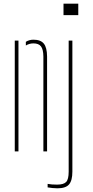

<svg xmlns="http://www.w3.org/2000/svg" viewBox="-20 -820 504 1040"><path d="M60 0V-600H80V0ZM215 0V-514Q214.5 -552.5 202 -568.8Q189.5 -585 161 -585Q149.5 -585 139.2 -582Q129 -579 120 -573.5V-593.5Q128.5 -599 139 -602Q149.5 -605 161 -605Q200 -605 217.2 -584Q234.5 -563 235 -514V0ZM324 -738V-800H404V-738ZM291 200Q280 200 264 198.5Q248 197 238 195V176Q248.5 178 261 179Q273.5 180 289 180Q325 180 338.5 165.5Q352 151 352 110V-600H372V110Q372 158 354 179Q336 200 291 200Z"/></svg>

Font: Big Shoulders Stencil Thin
Style: Regular
Weight: 100
Designer: Patric King
Foundry: XO Type Co
Version: Version 2.001